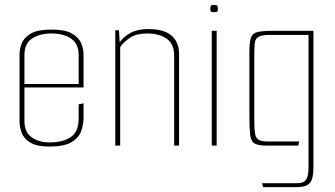

<svg xmlns="http://www.w3.org/2000/svg" viewBox="-20 -596 1373 786"><path d="M182 4Q131 4 104.5 -12Q78 -28 69 -52Q60 -76 60 -98V-373Q60 -396 69.5 -419.5Q79 -443 107 -459Q135 -475 191 -475Q246 -475 274 -459Q302 -443 312 -419.5Q322 -396 322 -373V-248H302V-370Q302 -417 271 -438Q240 -459 191 -459Q143 -459 111.5 -438.5Q80 -418 80 -370V-101Q80 -54 110.5 -33.5Q141 -13 182 -13Q238 -13 270 -35Q302 -57 302 -110V-169L322 -173V-114Q322 -84 311.5 -57Q301 -30 271 -13Q241 4 182 4ZM66 -238V-252H322V-238Z M452 -472H467L470 -423Q486 -446 514.5 -461.5Q543 -477 587 -477Q651 -477 682 -450.5Q713 -424 713 -374V0H693V-368Q693 -416 662.5 -437.5Q632 -459 582 -459Q540 -459 514 -442.5Q488 -426 472 -403V0H452Z M847 0V-470H867V0ZM856 -546Q846 -546 843.5 -548.5Q841 -551 841 -560Q841 -569 843.5 -572.5Q846 -576 856 -576Q866 -576 869 -572.5Q872 -569 872 -560Q872 -551 869 -548.5Q866 -546 856 -546Z M1057 170 1053 154H1195Q1225 154 1234 138Q1243 122 1243 90V-453H1084Q1050 -453 1037 -444.5Q1024 -436 1022.5 -416.5Q1021 -397 1021 -362V-103Q1021 -68 1024 -49.5Q1027 -31 1038.5 -24Q1050 -17 1075 -17H1205L1201 0H1070Q1036 0 1021.5 -9Q1007 -18 1004 -45Q1001 -72 1001 -125V-387Q1001 -426 1008 -443.5Q1015 -461 1037 -465.5Q1059 -470 1104 -470H1263V93Q1263 136 1248.5 153Q1234 170 1196 170Z"/></svg>

Font: Smooch Sans Thin
Style: Regular
Weight: 100
Designer: Robert E. Leuschke
Foundry: Robert E. Leuschke
Version: Version 1.010